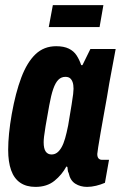

<svg xmlns="http://www.w3.org/2000/svg" viewBox="-20 -720 473 752"><path d="M119 12Q83 12 59 -4.5Q35 -21 23.5 -53.5Q12 -86 12 -133Q12 -163 15.5 -198Q19 -233 26 -273Q41 -357 63.5 -416.5Q86 -476 119 -507.5Q152 -539 200 -539Q230 -539 249.5 -529.5Q269 -520 280 -503Q291 -486 298 -465H303L334 -528H433L408 -394Q405 -373 399 -340Q393 -307 386.5 -270.5Q380 -234 374 -200Q368 -166 364.5 -143Q361 -120 361 -117Q361 -105 366 -99.5Q371 -94 380 -94H407L391 -4Q375 3 356.5 7.5Q338 12 321 12Q295 12 275 -0.5Q255 -13 249 -42Q246 -47 245.5 -53Q245 -59 244 -66L240 -68Q223 -36 193.5 -12Q164 12 119 12ZM182 -115Q194 -115 203.5 -122Q213 -129 221 -143Q229 -157 235 -178Q241 -199 247 -229Q256 -283 260.5 -310.5Q265 -338 266.5 -351.5Q268 -365 268 -372Q268 -388 264.5 -398Q261 -408 254.5 -413.5Q248 -419 236 -419Q220 -419 208.5 -407.5Q197 -396 188.5 -371.5Q180 -347 173 -308Q163 -254 158.5 -226Q154 -198 152.5 -185Q151 -172 151 -163Q151 -138 159 -126.5Q167 -115 182 -115ZM171 -614 187 -700H385L370 -614Z"/></svg>

Font: Archivo ExtraCondensed ExtraBold
Style: Italic
Weight: 800
Width: 2
Italic angle: -10°
Designer: Hector Gatti
Foundry: Omnibus-Type
Version: Version 2.001